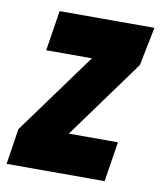

<svg xmlns="http://www.w3.org/2000/svg" viewBox="-88 -602 553 658"><g transform="rotate(10 188.0 -273.5)"><path d="M-21 0 -2 -124 204 -407H45L67 -547H397L370 -413L171 -139H342L320 0Z"/></g></svg>

Font: Georama Condensed ExtraBold
Style: Italic
Weight: 800
Width: 3
Italic angle: -9°
Designer: Jean-Baptiste Levee
Foundry: Production Type
Version: Version 1.000